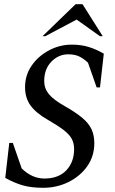

<svg xmlns="http://www.w3.org/2000/svg" viewBox="-20 -882 544 912"><path d="M186 10Q127 10 86.5 -2Q46 -14 5 -37L24 -203H41L83 -82Q132 -34 191 -34Q258 -34 295 -73Q332 -112 332 -174Q332 -202 320.5 -223Q309 -244 281.5 -265Q254 -286 207 -313Q151 -345 125 -381Q99 -417 99 -468Q99 -525 130.5 -570.5Q162 -616 213 -643Q264 -670 321 -670Q366 -670 402.5 -658.5Q439 -647 473 -627L455 -467H439L398 -584Q382 -600 360 -612Q338 -624 304 -624Q258 -624 224 -589Q190 -554 190 -497Q190 -462 212 -435Q234 -408 289 -377Q340 -348 370.5 -322.5Q401 -297 414.5 -268.5Q428 -240 428 -202Q428 -140 394.5 -92.5Q361 -45 305.5 -17.5Q250 10 186 10ZM182 -710 339 -862H372L468 -710H455L344 -789L195 -710Z"/></svg>

Font: Spectral Medium
Style: Italic
Weight: 500
Italic angle: -10°
Designer: Jean-Baptiste Levee
Foundry: Production Type
Version: Version 2.001